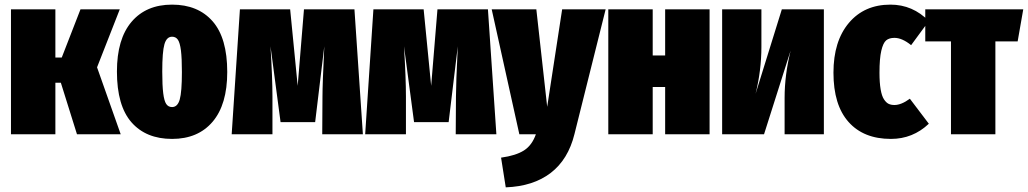

<svg xmlns="http://www.w3.org/2000/svg" viewBox="-20 -574 4395 821"><path d="M492.2 -534.2 395 -286.1 496.1 0H309.1L240.2 -220.2H216.8V0H26.9V-534.2H216.8V-328.1H244.1L324.2 -534.2Z M951.7 -266.1Q951.7 -127 889.2 -53.5Q826.7 20 715.8 20Q604.5 20 542.2 -51Q480 -122.1 480 -268.1Q480 -407.2 542.5 -480.7Q605 -554.2 715.8 -554.2Q826.7 -554.2 889.2 -482.9Q951.7 -411.6 951.7 -266.1ZM715.8 -417Q692.4 -417 683.1 -384.8Q673.8 -352.5 673.8 -268.1Q673.8 -208 678 -175Q682.1 -142.1 690.9 -129.2Q699.7 -116.2 715.8 -116.2Q739.3 -116.2 748.5 -148.4Q757.8 -180.7 757.8 -266.1Q757.8 -325.7 753.7 -358.4Q749.5 -391.1 740.7 -404.1Q731.9 -417 715.8 -417Z M1495.6 -534.2 1531.7 0H1357.9L1358.9 -161.1Q1358.9 -213.9 1366.7 -376L1327.6 -51.8H1179.7L1136.7 -376Q1145 -239.7 1145 -161.1V0H970.7L1005.9 -534.2H1220.7L1252.9 -207L1279.8 -534.2Z M2066.4 -534.2 2102.5 0H1928.7L1929.7 -161.1Q1929.7 -213.9 1937.5 -376L1898.4 -51.8H1750.5L1707.5 -376Q1715.8 -239.7 1715.8 -161.1V0H1541.5L1576.7 -534.2H1791.5L1823.7 -207L1850.6 -534.2Z M2569.8 -534.2 2436.5 -1Q2409.7 107.9 2335 165.3Q2260.3 222.7 2142.6 227.1L2122.6 100.1Q2186 91.3 2220.5 69.3Q2254.9 47.4 2271.5 0H2200.7L2082.5 -534.2H2273.4L2319.8 -117.2L2383.8 -534.2Z M2824.2 0V-202.1H2771V0H2581.1V-534.2H2771V-336.9H2824.2V-534.2H3014.2V0Z M3502.9 -534.2V0H3335V-155.8Q3335 -253.4 3360.8 -357.9L3247.1 0H3067.9V-534.2H3235.8V-374Q3235.8 -273.4 3210.9 -172.9L3323.2 -534.2Z M3787.6 -554.2Q3882.8 -554.2 3951.7 -483.9L3876 -380.9Q3837.4 -412.1 3804.7 -412.1Q3782.2 -412.1 3769.3 -401.4Q3756.3 -390.6 3748.5 -357.2Q3740.7 -323.7 3740.7 -263.2Q3740.7 -220.7 3745.6 -192.1Q3750.5 -163.6 3759.8 -149.4Q3769 -135.3 3779.5 -130.1Q3790 -125 3804.7 -125Q3834 -125 3870.6 -151.9L3951.7 -44.9Q3883.3 20 3789.6 20Q3672.9 20 3608.4 -52.5Q3543.9 -125 3543.9 -263.2Q3543.9 -397.9 3609.9 -476.1Q3675.8 -554.2 3787.6 -554.2Z M4355.5 -534.2 4331.5 -397H4236.3V0H4046.4V-397H3936.5V-534.2Z"/></svg>

Font: Fira Sans Compressed Heavy
Style: Regular
Weight: 900
Width: 1
Designer: Carrois Corporate & Edenspiekermann AG
Foundry: Carrois Corporate GbR & Edenspiekermann AG
Version: Version 4.203;PS 004.203;hotconv 1.0.88;makeotf.lib2.5.64775